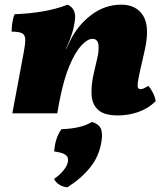

<svg xmlns="http://www.w3.org/2000/svg" viewBox="-20 -487 708 825"><path d="M33 0 82 -262Q89 -298 88.5 -317.5Q88 -337 75 -344Q62 -351 30 -351Q30 -369 33 -389.5Q36 -410 43 -426Q105 -428 163.5 -438Q222 -448 271 -467Q291 -457 298 -440Q305 -423 302 -402Q298 -370 289.5 -343Q281 -316 264 -278V-275L281 -311Q314 -379 372.5 -423Q431 -467 501 -467Q566 -467 595.5 -419Q625 -371 601 -267L582 -184Q574 -148 572 -131Q570 -114 573.5 -109Q577 -104 584 -104Q590 -104 597 -107Q604 -110 617 -118Q627 -108 637 -88.5Q647 -69 649 -52Q616 -20 573.5 -5.5Q531 9 487 9Q428 9 402 -14.5Q376 -38 373.5 -79Q371 -120 383 -172L398 -237Q406 -269 403 -294.5Q400 -320 377 -320Q356 -320 329.5 -291.5Q303 -263 278 -203.5Q253 -144 235 -50L226 0ZM269 318Q229 313 212 282Q237 265 253 245Q269 225 272 207Q275 187 260.5 177.5Q246 168 213 164Q216 108 244 68Q284 67 317 59.5Q350 52 375 37Q403 45 412.5 64Q422 83 416 121Q406 185 367 233Q328 281 269 318Z"/></svg>

Font: Vollkorn Black
Style: Italic
Weight: 900
Italic angle: -11°
Designer: Friedrich Althausen
Foundry: Friedrich Althausen
Version: Version 5.000; ttfautohint (v1.8.3)